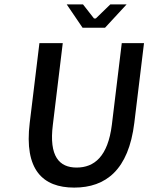

<svg xmlns="http://www.w3.org/2000/svg" viewBox="-20 -840 675 872"><path d="M317 12C461 12 564 -69 590 -282L634 -644H533L488 -273C470 -129 408 -79 328 -79C249 -79 202 -130 220 -273L265 -644H159L115 -282C89 -69 174 12 317 12ZM415 -756H407L357 -820H283L355 -714H457L555 -820H481Z"/></svg>

Font: Falling Sky
Style: LightObl
Weight: 400
Designer: Paul D. Hunt
Foundry: Adobe Systems Incorporated
Version: Version 1.02